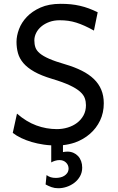

<svg xmlns="http://www.w3.org/2000/svg" viewBox="-20 -745 614 999"><path d="M468.8 -585.9Q442.4 -600.6 420.2 -610.6Q397.9 -620.6 377 -627.2Q356 -633.8 335 -636.7Q314 -639.6 290.5 -639.6Q261.2 -639.6 237.1 -630.9Q212.9 -622.1 195.3 -607.4Q177.7 -592.8 168.2 -573.7Q158.7 -554.7 158.7 -534.7Q158.7 -514.6 164.3 -498.3Q169.9 -481.9 187 -467.5Q204.1 -453.1 235.8 -439.2Q267.6 -425.3 319.8 -410.2Q368.2 -396 405.5 -377.2Q442.9 -358.4 468.3 -334Q493.7 -309.6 506.8 -278.3Q520 -247.1 520 -207.5Q520 -158.2 500.7 -117.9Q481.4 -77.6 448 -48.6Q414.6 -19.5 370.1 -3.4Q339.8 6.8 307.6 10.3V46.4Q312.5 45.4 317.6 44.7Q322.8 43.9 331.1 43.9Q347.7 43.9 361.8 50Q376 56.2 386.2 67.1Q396.5 78.1 402.1 93.5Q407.7 108.9 407.7 127Q407.7 151.9 396.5 171.9Q385.3 191.9 367.2 205.8Q349.1 219.7 327.1 227.1Q305.2 234.4 283.2 234.4Q264.2 234.4 248.3 228.8Q232.4 223.1 217.3 214.8L222.2 166Q232.9 173.8 244.1 177.2Q255.4 180.7 271 180.7Q281.7 180.7 293.2 178.2Q304.7 175.8 314.2 169.9Q323.7 164.1 330.1 154.8Q336.4 145.5 336.9 131.8Q336.4 112.8 323 100.3Q309.6 87.9 289.6 87.9Q277.8 87.9 266.1 91.6Q254.4 95.2 246.6 100.1V11.2Q226.6 10.3 207 7.3Q173.8 2.4 144.3 -6.3Q114.7 -15.1 89.8 -27.1Q64.9 -39.1 46.4 -53.7L68.4 -153.8Q117.2 -111.3 169.2 -92.3Q221.2 -73.2 275.9 -73.2Q305.2 -73.2 332.5 -81.5Q359.9 -89.8 380.9 -105.7Q401.9 -121.6 414.6 -144.8Q427.2 -168 427.2 -197.8Q427.2 -216.8 421.1 -234.1Q415 -251.5 396.5 -268.1Q377.9 -284.7 343.3 -301Q308.6 -317.4 251.5 -334.5Q194.3 -351.6 158.2 -372.1Q122.1 -392.6 101.6 -416.7Q81.1 -440.9 73.5 -468.5Q65.9 -496.1 65.9 -527.3Q65.9 -558.6 78.9 -593.3Q91.8 -627.9 119.6 -657.2Q147.5 -686.5 190.9 -705.8Q234.4 -725.1 295.4 -725.1Q323.7 -725.1 348.4 -722.7Q373 -720.2 396.2 -714.8Q419.4 -709.5 441.9 -701.2Q464.4 -692.9 488.3 -681.2Z"/></svg>

Font: Andika FrenchTight
Style: Regular
Weight: 400
Designer: Victor Gaultney, Annie Olsen, Julie Remington, Don Collingsworth, Eric Hays, Becca Hirsbrunner
Foundry: SIL International
Version: Version 5.000 ; Dig1 Dig4Opn Dig7 LnSpcTght